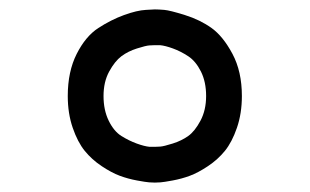

<svg xmlns="http://www.w3.org/2000/svg" viewBox="-20 -770 658 408"><path d="M124 -566Q124 -618 143 -655.5Q162 -693 189 -710.5Q216 -728 243.5 -738Q271 -748 290 -749L309 -750Q317 -750 329 -749Q341 -748 373 -738Q405 -728 429.5 -710.5Q454 -693 474 -655.5Q494 -618 494 -566Q494 -529 483.5 -498.5Q473 -468 458 -449.5Q443 -431 422 -417Q401 -403 383.5 -396.5Q366 -390 347 -386.5Q328 -383 321 -382.5Q314 -382 309 -382Q304 -382 297 -382.5Q290 -383 271 -386.5Q252 -390 234.5 -396.5Q217 -403 196 -417Q175 -431 160 -449.5Q145 -468 134.5 -498.5Q124 -529 124 -566ZM309 -458Q313 -458 320.5 -458.5Q328 -459 347 -465Q366 -471 380 -481Q394 -491 406 -513.5Q418 -536 418 -566Q418 -596 407 -618Q396 -640 380 -650.5Q364 -661 347.5 -667Q331 -673 320 -674H309Q305 -674 297.5 -673.5Q290 -673 271 -667Q252 -661 238 -650.5Q224 -640 212 -618Q200 -596 200 -566Q200 -536 211 -513.5Q222 -491 238 -481Q254 -471 270.5 -465Q287 -459 298 -458Z"/></svg>

Font: Hermit Light
Style: Regular
Weight: 300
Designer: Pablo Caro
Version: Version 2.000;PS 002.000;hotconv 1.0.88;makeotf.lib2.5.64775